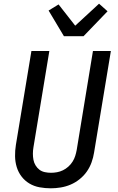

<svg xmlns="http://www.w3.org/2000/svg" viewBox="-20 -1011 640 1039"><path d="M255 8Q224 8 194 2.5Q164 -3 139 -18Q114 -33 96.5 -56Q79 -79 70.5 -107Q62 -135 61.5 -165.5Q61 -196 66 -227L150 -735H247L161 -214Q158 -196 158 -179Q158 -162 161 -146Q164 -130 172.5 -116Q181 -102 193.5 -92.5Q206 -83 222.5 -79.5Q239 -76 256 -76Q272 -76 288.5 -79Q305 -82 320.5 -89.5Q336 -97 349.5 -109Q363 -121 372.5 -136Q382 -151 387 -167Q392 -183 395 -199L483 -735H580L489 -185Q485 -159 475.5 -132.5Q466 -106 450 -83Q434 -60 411 -41.5Q388 -23 362 -12Q336 -1 308.5 3.5Q281 8 255 8ZM326 -815 243 -954 297 -987 387 -872 516 -991 562 -950 432 -815Z"/></svg>

Font: Iosevka Custom Medium
Style: Italic
Weight: 500
Italic angle: -9°
Designer: Belleve Invis
Foundry: Belleve Invis
Version: Version 27.0.1